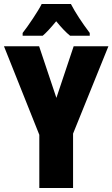

<svg xmlns="http://www.w3.org/2000/svg" viewBox="-20 -947 566 967"><path d="M337 -927H190C173 -892 121 -815 94 -781V-767H195C212 -781 235 -806 263 -840C290 -807 313 -783 333 -767H432V-781C392 -834 360 -883 337 -927ZM264 -454 177 -714H0L178 -268V0H348V-274L526 -714H351Z"/></svg>

Font: Noto Sans Gujarati ExtraCondensed Black
Style: Regular
Weight: 900
Width: 2
Designer: Jelle Bosma - Monotype Design Team, Universal Thirst
Foundry: Monotype Imaging Inc.
Version: Version 2.106